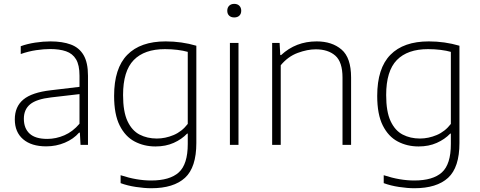

<svg xmlns="http://www.w3.org/2000/svg" viewBox="-20 -768 2545 1018"><path d="M225 8Q146.5 8 102.5 -29.8Q58.5 -67.5 58.5 -135Q58.5 -202.5 103.8 -240.2Q149 -278 250 -289.5L401.5 -307.5V-367Q401.5 -423 383.2 -453.5Q365 -484 330.2 -496Q295.5 -508 245.5 -508Q212.5 -508 171.8 -502Q131 -496 90 -481.5V-523Q124 -535.5 166.2 -542Q208.5 -548.5 247.5 -548.5Q311 -548.5 355.5 -532Q400 -515.5 423.2 -475.8Q446.5 -436 446.5 -366.5V0H407L403.5 -64.5H399Q370 -31 323.8 -11.5Q277.5 8 225 8ZM106.5 -138.5Q106.5 -87.5 137 -59.5Q167.5 -31.5 230.5 -31.5Q277 -31.5 321.5 -50.8Q366 -70 401.5 -112V-269L250.5 -251.5Q173 -242.5 139.8 -215Q106.5 -187.5 106.5 -138.5Z M782 230Q745 230 700.5 223.2Q656 216.5 619.5 203V161Q664 175.5 703.8 182.2Q743.5 189 781.5 189Q880.5 189 928 146Q975.5 103 975.5 -4.5V-59.5H972Q943.5 -29.5 901 -10.5Q858.5 8.5 804.5 8.5Q743.5 8.5 693.8 -17.8Q644 -44 614.5 -102.8Q585 -161.5 585 -259.5Q585 -406 654.8 -477.2Q724.5 -548.5 858.5 -548.5Q943 -548.5 1021 -525.5V-9.5Q1021 119.5 960.8 174.8Q900.5 230 782 230ZM811.5 -33.5Q856.5 -33.5 900.5 -52Q944.5 -70.5 975.5 -111V-493Q952.5 -499.5 921.2 -503.5Q890 -507.5 854.5 -507.5Q745.5 -507.5 689 -449.5Q632.5 -391.5 632.5 -264Q632.5 -176 656 -125.8Q679.5 -75.5 720 -54.5Q760.5 -33.5 811.5 -33.5Z M1199 0V-540.5H1244.5V0ZM1222 -675.5Q1205 -675.5 1195 -685Q1185 -694.5 1185 -711Q1185 -727.5 1195 -737.5Q1205 -747.5 1222 -747.5Q1239 -747.5 1249 -737.5Q1259 -727.5 1259 -711Q1259 -694.5 1249 -685Q1239 -675.5 1222 -675.5Z M1423 0V-540.5H1462.5L1466 -476H1470.5Q1548.5 -548.5 1659 -548.5Q1740.5 -548.5 1791 -505.2Q1841.5 -462 1841.5 -357V0H1796V-356.5Q1796 -439.5 1757.8 -473Q1719.5 -506.5 1654 -506.5Q1610 -506.5 1558.5 -487.5Q1507 -468.5 1468.5 -422V0Z M2177 230Q2140 230 2095.5 223.2Q2051 216.5 2014.5 203V161Q2059 175.5 2098.8 182.2Q2138.5 189 2176.5 189Q2275.5 189 2323 146Q2370.5 103 2370.5 -4.5V-59.5H2367Q2338.5 -29.5 2296 -10.5Q2253.5 8.5 2199.5 8.5Q2138.5 8.5 2088.8 -17.8Q2039 -44 2009.5 -102.8Q1980 -161.5 1980 -259.5Q1980 -406 2049.8 -477.2Q2119.5 -548.5 2253.5 -548.5Q2338 -548.5 2416 -525.5V-9.5Q2416 119.5 2355.8 174.8Q2295.5 230 2177 230ZM2206.5 -33.5Q2251.5 -33.5 2295.5 -52Q2339.5 -70.5 2370.5 -111V-493Q2347.5 -499.5 2316.2 -503.5Q2285 -507.5 2249.5 -507.5Q2140.5 -507.5 2084 -449.5Q2027.5 -391.5 2027.5 -264Q2027.5 -176 2051 -125.8Q2074.5 -75.5 2115 -54.5Q2155.5 -33.5 2206.5 -33.5Z"/></svg>

Font: Encode Sans SmExp XLt
Style: Regular
Weight: 200
Width: 6
Designer: Multiple Designers
Foundry: Impallari Type
Version: Version 3.002; ttfautohint (v1.8.3) -l 8 -r 50 -G 200 -x 14 